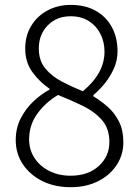

<svg xmlns="http://www.w3.org/2000/svg" viewBox="-20 -759 575 792"><path d="M271 13.2Q205.6 13.2 154.5 -12.2Q103.5 -37.6 74.2 -81.5Q44.9 -125.5 44.9 -181.2Q44.9 -231 65.7 -271.2Q86.4 -311.5 118.4 -341.3Q150.4 -371.1 184.1 -389.2V-393.1Q145 -419.4 114.5 -460.4Q84 -501.5 84 -559.1Q84 -611.8 108.9 -652.6Q133.8 -693.4 176.5 -716.1Q219.2 -738.8 272 -738.8Q332.5 -738.8 375.7 -714.1Q418.9 -689.5 441.9 -646.2Q464.8 -603 464.8 -547.9Q464.8 -508.3 448.5 -473.4Q432.1 -438.5 408.9 -410.9Q385.7 -383.3 365.2 -367.2V-361.8Q396 -343.3 424.3 -318.4Q452.6 -293.5 470.7 -257.8Q488.8 -222.2 488.8 -171.9Q488.8 -120.6 461.4 -78.6Q434.1 -36.6 385 -11.7Q335.9 13.2 271 13.2ZM321.8 -382.8Q411.1 -456.5 411.1 -545.9Q411.1 -585.4 394.5 -618.7Q377.9 -651.9 346.7 -671.9Q315.4 -691.9 271 -691.9Q213.9 -691.9 177 -654.3Q140.1 -616.7 140.1 -559.1Q140.1 -509.3 166.5 -477.1Q192.9 -444.8 234.6 -422.9Q276.4 -400.9 321.8 -382.8ZM271 -34.2Q343.8 -34.2 387.5 -74.2Q431.2 -114.3 431.2 -172.9Q431.2 -228.5 400.9 -263.4Q370.6 -298.3 322.3 -322Q273.9 -345.7 219.2 -367.2Q167.5 -336.4 133.8 -289.8Q100.1 -243.2 100.1 -184.1Q100.1 -141.6 122.1 -107.7Q144 -73.7 182.9 -54Q221.7 -34.2 271 -34.2Z"/></svg>

Font: Source Han Sans CN Light
Style: Regular
Weight: 300
Designer: Ryoko NISHIZUKA  (kana, bopomofo & ideographs); Paul D. Hunt (Latin, Greek & Cyrillic); Sandoll Communications , Soo-you
Foundry: Adobe
Version: Version 2.000;hotconv 1.0.107;makeotfexe 2.5.65593